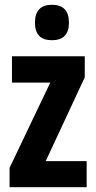

<svg xmlns="http://www.w3.org/2000/svg" viewBox="-20 -782 401 802"><path d="M342 0H20V-81L190 -437H30V-547H334V-459L171 -109H342ZM197 -762Q268 -762 268 -687Q268 -614 197 -614Q126 -614 126 -687Q126 -762 197 -762Z"/></svg>

Font: Noto Sans Thai ExtCond
Style: Bold
Weight: 700
Width: 2
Designer: Monotype Design Team
Foundry: Monotype Imaging Inc.
Version: Version 2.002; ttfautohint (v1.8.4.7-5d5b)